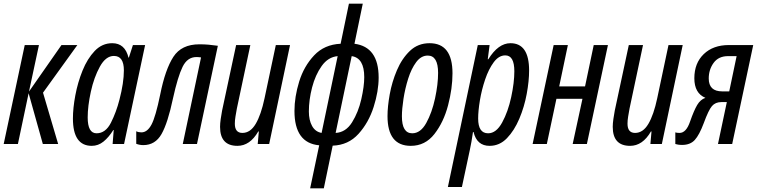

<svg xmlns="http://www.w3.org/2000/svg" viewBox="-20 -780 4101 1040"><path d="M77 0 135 -275 212 0H295L213 -278L399 -536H313L137 -284L191 -536H114L0 0Z M455 -144Q455 -205 472 -283Q489 -361 521 -419Q553 -477 597 -477Q651 -477 651 -399Q651 -332 627 -240Q610 -173 581 -115.5Q552 -58 503 -58Q455 -58 455 -144ZM594 -76H596L590 0H652L766 -536H700L678 -468H676Q657 -546 588 -546Q533 -546 493 -504Q453 -462 427 -397.5Q401 -333 388 -263.5Q375 -194 375 -138Q375 10 477 10Q512 10 540.5 -13Q569 -36 594 -76Z M917 -247Q943 -365 969 -418Q995 -471 1044 -471Q1055 -471 1069 -469L970 0H1047L1160 -532Q1133 -536 1109.5 -538Q1086 -540 1060 -540Q963 -540 919 -472Q875 -404 848 -269Q823 -147 800.5 -105Q778 -63 746 -63Q730 -63 718 -69V-1Q737 6 756 6Q821 6 855 -54Q889 -114 917 -247Z M1379 -68H1382L1376 0H1438L1551 -536H1474L1413 -248Q1394 -158 1365 -109Q1336 -60 1293 -60Q1252 -60 1252 -110Q1252 -128 1255.5 -149Q1259 -170 1263 -192L1336 -536H1259L1183 -181Q1179 -160 1175.5 -135.5Q1172 -111 1172 -93Q1172 10 1266 10Q1334 10 1379 -68Z M1734 240 1782 9Q1867 6 1922 -55Q1977 -116 2004 -201Q2031 -286 2031 -360Q2031 -526 1900 -543L1945 -760H1870L1825 -543Q1737 -539 1681.5 -480Q1626 -421 1600.5 -338Q1575 -255 1575 -179Q1575 -5 1709 7L1660 240ZM1885 -476Q1953 -466 1953 -362Q1953 -313 1937 -242.5Q1921 -172 1887 -117.5Q1853 -63 1798 -60ZM1653 -176Q1653 -239 1670.5 -306.5Q1688 -374 1722.5 -422.5Q1757 -471 1809 -476L1722 -60Q1688 -66 1670.5 -97.5Q1653 -129 1653 -176Z M2431 -383Q2431 -546 2307 -546Q2244 -546 2200.5 -504.5Q2157 -463 2130 -399.5Q2103 -336 2091 -269Q2079 -202 2079 -151Q2079 10 2205 10Q2283 10 2333 -54Q2383 -118 2407 -209.5Q2431 -301 2431 -383ZM2157 -150Q2157 -189 2165.5 -244.5Q2174 -300 2191 -354Q2208 -408 2234.5 -443.5Q2261 -479 2297 -479Q2353 -479 2353 -385Q2353 -324 2336.5 -247Q2320 -170 2289 -114Q2258 -58 2213 -58Q2157 -58 2157 -150Z M2570 -138Q2570 -179 2579.5 -236.5Q2589 -294 2608 -350Q2627 -406 2654.5 -443Q2682 -480 2717 -480Q2766 -480 2766 -394Q2766 -333 2749 -254Q2732 -175 2700 -116.5Q2668 -58 2624 -58Q2570 -58 2570 -138ZM2482 233 2525 32Q2534 -9 2542 -65H2545Q2563 10 2632 10Q2686 10 2726 -31.5Q2766 -73 2793 -137Q2820 -201 2833 -271Q2846 -341 2846 -398Q2846 -546 2745 -546Q2679 -546 2625 -459H2622L2632 -536H2568L2406 233Z M2942 0 2994 -245H3135L3082 0H3159L3273 -536H3196L3149 -312H3009L3056 -536H2979L2865 0Z M3506 -68H3509L3503 0H3565L3678 -536H3601L3540 -248Q3521 -158 3492 -109Q3463 -60 3420 -60Q3379 -60 3379 -110Q3379 -128 3382.5 -149Q3386 -170 3390 -192L3463 -536H3386L3310 -181Q3306 -160 3302.5 -135.5Q3299 -111 3299 -93Q3299 10 3393 10Q3461 10 3506 -68Z M3819 -355Q3819 -403 3845.5 -439.5Q3872 -476 3924 -476H3970L3930 -285H3892Q3819 -285 3819 -355ZM3792 -113Q3818 -184 3836.5 -205.5Q3855 -227 3887 -227H3917L3869 0H3946L4060 -536H3928Q3843 -536 3792 -487Q3741 -438 3741 -356Q3741 -275 3801 -250Q3774 -241 3756.5 -211.5Q3739 -182 3718 -122Q3697 -60 3661 -60Q3645 -60 3638 -63V0Q3644 2 3653.5 3.5Q3663 5 3675 5Q3719 5 3743.5 -22Q3768 -49 3792 -113Z"/></svg>

Font: Noto Sans Display Condensed
Style: Italic
Weight: 400
Width: 3
Designer: Monotype Design team
Foundry: Monotype Imaging Inc.
Version: 1.000